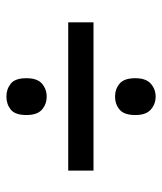

<svg xmlns="http://www.w3.org/2000/svg" viewBox="28 -660 518 615"><g transform="rotate(-90 287.5 -352.0)"><path d="M286 -462Q262 -462 244.5 -477Q227 -492 227 -527Q227 -563 244.5 -577Q262 -591 286 -591Q310 -591 327.5 -577Q345 -563 345 -527Q345 -492 327.5 -477Q310 -462 286 -462ZM49 -312V-393H524V-312ZM286 -113Q262 -113 244.5 -128.5Q227 -144 227 -178Q227 -214 244.5 -228.5Q262 -243 286 -243Q310 -243 327.5 -228.5Q345 -214 345 -178Q345 -144 327.5 -128.5Q310 -113 286 -113Z"/></g></svg>

Font: Noto Sans Khmer UI Medium
Style: Regular
Weight: 500
Designer: Danh Hong and the Monotype Design Team
Foundry: Monotype Imaging Inc.
Version: Version 2.002; ttfautohint (v1.8.4.7-5d5b)